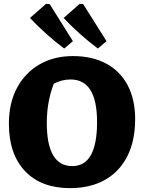

<svg xmlns="http://www.w3.org/2000/svg" viewBox="-20 -960 744 993"><path d="M342 13Q193 13 109.5 -75Q26 -163 26 -320Q26 -428 68.5 -506.5Q111 -585 185.5 -627.5Q260 -670 357 -670Q457 -670 529.5 -631Q602 -592 640.5 -518.5Q679 -445 679 -344Q679 -232 638.5 -152Q598 -72 522.5 -29.5Q447 13 342 13ZM354 -101Q482 -101 482 -329Q482 -549 345 -549Q300 -549 258 -527Q222 -433 222 -324Q222 -101 354 -101ZM312 -709Q215 -782 135 -867L218 -940L237 -939L357 -747ZM486 -709Q389 -782 309 -867L392 -940L410 -939L531 -747Z"/></svg>

Font: Piazzolla ExtraBold
Style: Regular
Weight: 800
Designer: Juan Pablo del Peral
Foundry: Huerta Tipografica
Version: Version 1.330